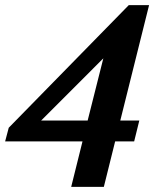

<svg xmlns="http://www.w3.org/2000/svg" viewBox="-40 -727 614 747"><path d="M-20 -177 -6 -230 461 -707H540L428 -258H502L482 -177H408L364 0H237L281 -177ZM301 -258 362 -500 120 -258Z"/></svg>

Font: Volkhov
Style: Bold Italic
Weight: 700
Designer: Cyreal (www.cyreal.org)
Foundry: Cyreal (www.cyreal.org)
Version: Version 1.001